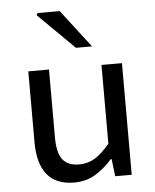

<svg xmlns="http://www.w3.org/2000/svg" viewBox="-56 -854 740 915"><g transform="rotate(-5 314.0 -397.0)"><path d="M90 -196V-534H189V-209Q189 -136 214 -103.5Q239 -71 293 -71Q334 -71 367 -90.5Q400 -110 440 -157V-534H538V0H459L449 -83H445Q403 -36 360 -11.5Q317 13 263 13Q90 13 90 -196ZM153 -797 158 -807H264L403 -626H326Z"/></g></svg>

Font: Nebula Sans Medium
Style: Regular
Weight: 500
Designer: Paul D. Hunt for Adobe (as Source Sans)
Foundry: Nebula Entertainment & Broadcasting LLC
Version: Version 1.010